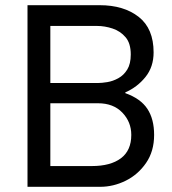

<svg xmlns="http://www.w3.org/2000/svg" viewBox="-20 -720 662 740"><path d="M86 0V-700H364Q457 -700 514.5 -655Q572 -610 572 -518Q572 -462 540.5 -423Q509 -384 463 -364V-361Q522 -340 548 -300.5Q574 -261 574 -200Q574 -137 543 -92Q512 -47 464.5 -23.5Q417 0 366 0ZM174 -400H356Q372 -400 393.5 -403.5Q415 -407 436 -418.5Q457 -430 470.5 -452Q484 -474 484 -510Q484 -553 464 -576.5Q444 -600 414 -610Q384 -620 354 -620H174ZM174 -80H334Q406 -80 446 -110Q486 -140 486 -200Q486 -250 451.5 -286Q417 -322 358 -322H174Z"/></svg>

Font: Liter
Style: Regular
Weight: 400
Designer: Anton Skugarov
Foundry: skugi
Version: Version 1.004; ttfautohint (v1.8.4.7-5d5b)